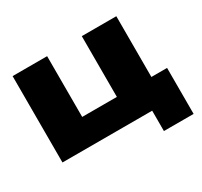

<svg xmlns="http://www.w3.org/2000/svg" viewBox="-146 -771 1163 1103"><g transform="rotate(-30 435.5 -219.0)"><path d="M511 -573V-170H281V-573H52V0H647V135H844V-170H740V-573Z"/></g></svg>

Font: Bounded ExtBd
Style: Regular
Weight: 800
Designer: Vlad Churkin
Version: Version 3.0